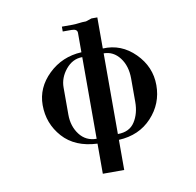

<svg xmlns="http://www.w3.org/2000/svg" viewBox="-72 -698 776 760"><g transform="rotate(-10 316.5 -318.5)"><path d="M367.2 -500Q441.4 -503.9 496.1 -449.2Q550.8 -394.5 550.8 -320.3Q550.8 -246.1 500 -191.4Q449.2 -136.7 367.2 -132.8V-11.7H281.2V-132.8Q191.4 -136.7 142.6 -191.4Q93.8 -246.1 93.8 -320.3Q93.8 -390.6 148.4 -443.4Q203.1 -496.1 281.2 -500V-578.1Q281.2 -593.8 257.8 -593.8H222.7V-613.3H265.6Q277.3 -613.3 291 -615.2Q304.7 -617.2 320.3 -617.2L343.8 -625H367.2ZM281.2 -152.3V-480.5Q242.2 -480.5 214.8 -447.3Q187.5 -414.1 187.5 -375V-265.6Q187.5 -218.8 212.9 -185.5Q238.3 -152.3 281.2 -152.3ZM457 -269.5V-363.3Q457 -414.1 431.6 -447.3Q406.2 -480.5 367.2 -480.5V-156.2Q414.1 -156.2 435.5 -189.5Q457 -222.7 457 -269.5Z"/></g></svg>

Font: 和音 by 宁静之雨，公众号njzyshare
Style: Regular
Weight: 400
Designer: Steve Matteson
Foundry: Ascender Corporation
Version: Version 6.00;June 8, 2018;FontCreator 11.0.0.2388 32-bit